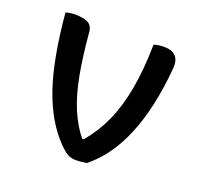

<svg xmlns="http://www.w3.org/2000/svg" viewBox="-102 -653 804 774"><g transform="rotate(20 300.0 -265.5)"><path d="M95 -541Q130 -541 150 -531Q170 -521 172 -493Q181 -389 195.5 -312.5Q210 -236 233.5 -180Q257 -124 292 -80H299Q343 -132 371.5 -194.5Q400 -257 415.5 -340Q431 -423 433 -535Q454 -541 477 -541Q546 -541 540 -471Q510 -126 343 6Q334 7 322.5 8.5Q311 10 299 10Q279 10 264.5 3Q250 -4 227 -27Q154 -101 113 -221.5Q72 -342 55 -535Q63 -538 74.5 -539.5Q86 -541 95 -541Z"/></g></svg>

Font: Recursive Sn Csl St Med
Style: Regular
Weight: 500
Version: Version 1.079;hotconv 1.0.112;makeotfexe 2.5.65598; ttfautoh